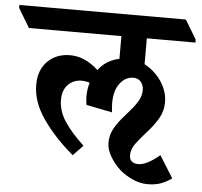

<svg xmlns="http://www.w3.org/2000/svg" viewBox="-110 -680 896 850"><g transform="rotate(5 337.5 -254.5)"><path d="M235 17Q152 -53 99.5 -128.5Q47 -204 47 -280Q47 -346 86 -384.5Q125 -423 186 -423Q252 -423 311 -368Q346 -414 404 -426V-527H-7L-58 -612V-625H682L733 -540V-527H517V-412Q546 -397 570 -372Q595 -346 608.5 -315Q622 -284 622 -252Q622 -212 602 -178.5Q582 -145 555.5 -116Q529 -87 508.5 -60Q488 -33 488 -6Q488 31 528 31Q565 31 622 -17L683 81Q656 100 631.5 108Q607 116 576 116Q543 116 510.5 101.5Q478 87 452 65Q425 40 406.5 9Q388 -22 388 -53Q388 -84 401.5 -110Q415 -136 434.5 -159.5Q454 -183 473.5 -205Q493 -227 506 -249.5Q519 -272 519 -297Q519 -318 507 -333Q495 -348 473 -348Q438 -348 413.5 -316Q389 -284 389 -228Q389 -217 390 -207Q391 -197 392 -187L277 -210Q275 -218 274 -228.5Q273 -239 273 -248Q273 -280 282 -309Q265 -315 246 -315Q210 -315 186 -290.5Q162 -266 162 -223Q162 -173 193 -126.5Q224 -80 279 -29Z"/></g></svg>

Font: Noto Serif Devanagari SemiCondensed
Style: Bold
Weight: 700
Width: 4
Designer: Universal Thirst, Indian Type Foundry and the Monotype Design Team
Foundry: Monotype Imaging Inc.
Version: Version 2.004; ttfautohint (v1.8.4.7-5d5b)